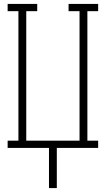

<svg xmlns="http://www.w3.org/2000/svg" viewBox="-20 -755 540 980"><path d="M230 205V0H19V-37H74V-698H19V-735H170V-698H114V-37H386V-698H330V-735H481V-698H426V-37H481V0H270V205Z"/></svg>

Font: Iosevka Slab Extralight
Style: Regular
Weight: 200
Monospace: yes
Designer: Belleve Invis
Foundry: Belleve Invis
Version: Version 11.1.1; ttfautohint (v1.8.3)